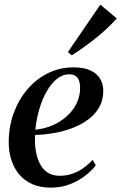

<svg xmlns="http://www.w3.org/2000/svg" viewBox="-20 -828 542 858"><path d="M408 -89.5Q392.5 -68 363.5 -44.8Q334.5 -21.5 294.5 -5.5Q254.5 10.5 206.5 10.5Q159 10.5 123.5 -5.5Q88 -21.5 64.8 -49.8Q41.5 -78 30.2 -114.8Q19 -151.5 19 -193Q19 -261 40.8 -321.2Q62.5 -381.5 101.5 -427.8Q140.5 -474 193.5 -500.5Q246.5 -527 309 -527Q354.5 -527 383.5 -513.5Q412.5 -500 427 -476.5Q441.5 -453 441.5 -422Q441.5 -380.5 423.5 -348.8Q405.5 -317 374.2 -294Q343 -271 303.8 -256Q264.5 -241 221.5 -233.5Q178.5 -226 137 -225Q134.5 -190 139.5 -157.2Q144.5 -124.5 157.2 -98.5Q170 -72.5 192 -57.5Q214 -42.5 246.5 -42.5Q276.5 -42.5 302.8 -51.5Q329 -60.5 352 -76.8Q375 -93 394 -113.5ZM290 -496Q259.5 -496 233.8 -475Q208 -454 188 -418.5Q168 -383 155.2 -338.8Q142.5 -294.5 138 -248.5Q172 -252 202.2 -263Q232.5 -274 257.5 -291.8Q282.5 -309.5 300.5 -331.8Q318.5 -354 328.2 -380.2Q338 -406.5 338 -435Q338 -466 326 -481Q314 -496 290 -496ZM283.5 -595.5 428.5 -807.5 501.5 -745.5Q489 -731 471.2 -713.5Q453.5 -696 432.5 -678Q411.5 -660 388.8 -642.5Q366 -625 343.5 -609.2Q321 -593.5 300 -581Z"/></svg>

Font: Merriweather 120pt Medium
Style: Italic
Weight: 500
Italic angle: -7.8°
Version: Version 2.101